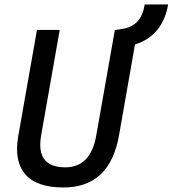

<svg xmlns="http://www.w3.org/2000/svg" viewBox="-20 -827 770 857"><path d="M263.2 9.8Q143.1 9.8 92.8 -49.3Q56.2 -91.3 56.2 -162.1Q56.2 -190.4 62 -222.7L145 -693.4H246.6L163.6 -222.7Q159.7 -199.7 159.7 -180.7Q159.7 -80.1 271.5 -80.1Q384.8 -80.1 409.7 -222.7L492.7 -693.4H496.6L527.3 -698.2Q611.3 -711.4 626 -807.1H730.5Q706.1 -667.5 582.5 -628.4L511.2 -222.7Q470.2 9.8 263.2 9.8Z"/></svg>

Font: CaskaydiaCove NFP
Style: Italic
Weight: 400
Italic angle: -10°
Designer: Aaron Bell
Foundry: Saja Typeworks
Version: Version 2111.001; VTT 6.35;Nerd Fonts 3.1.1